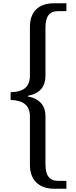

<svg xmlns="http://www.w3.org/2000/svg" viewBox="-20 -793 466 1174"><path d="M311 361H386V313H337C279 313 258 277 258 210V-82C258 -146 224 -190 148 -204L150 -207C225 -221 258 -265 258 -329V-623C258 -690 279 -725 337 -725H386V-773H311C215 -773 163 -721 163 -629V-331C163 -251 111 -231 45 -229V-182C111 -179 163 -159 163 -79V216C163 305 215 361 311 361Z"/></svg>

Font: Noto Serif Telugu Medium
Style: Regular
Weight: 500
Designer: Jelle Bosma - Monotype Design Team
Foundry: Monotype Imaging Inc.
Version: Version 2.005